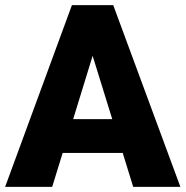

<svg xmlns="http://www.w3.org/2000/svg" viewBox="-22 -731 726 751"><path d="M499 0 458 -132.8H223.1L182.1 0H-2L259.3 -710.9H420.9L683.6 0ZM264.2 -265.1H417L340.3 -512.7Z"/></svg>

Font: Vazirmatn UI FD Black
Style: Regular
Weight: 900
Designer: Saber Rastikerdar
Foundry: Saber Rastikerdar
Version: Version 33.003